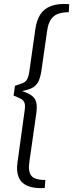

<svg xmlns="http://www.w3.org/2000/svg" viewBox="-20 -789 371 974"><path d="M331 -768 329 -727Q274 -727 249.5 -703.5Q225 -680 219 -632L192 -444Q187 -403 177 -380Q167 -357 147.5 -345.5Q128 -334 92 -327Q125 -316 142 -303Q159 -290 164 -269Q169 -248 164 -213L129 32Q122 80 138.5 102Q155 124 210 124L207 165Q153 168 120 154Q87 140 74.5 109.5Q62 79 69 33L105 -228Q109 -255 104 -268Q99 -281 85.5 -288Q72 -295 49 -304L56 -354Q82 -362 96.5 -368Q111 -374 118.5 -388.5Q126 -403 130 -435L159 -639Q165 -685 184 -715Q203 -745 239 -758.5Q275 -772 331 -768Z"/></svg>

Font: Exo 2 Light
Style: Italic
Weight: 300
Italic angle: -8°
Designer: Natanael Gama
Foundry: Natanael Gama
Version: Version 2.010